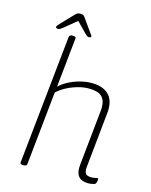

<svg xmlns="http://www.w3.org/2000/svg" viewBox="-129 -962 824 1050"><g transform="rotate(15 282.5 -436.5)"><path d="M471 6Q455 6 438 -0.5Q421 -7 411.5 -26.5Q402 -46 406 -84L438 -395Q439 -400 439 -405.5Q439 -411 439 -415Q439 -456 417 -476Q395 -496 344 -496Q315 -496 282.5 -487Q250 -478 220.5 -462.5Q191 -447 169 -426L126 -10Q125 2 107 2H103Q94 2 90.5 -1Q87 -4 88 -10L164 -740Q165 -746 169.5 -749Q174 -752 183 -752H187Q196 -752 199.5 -749Q203 -746 202 -740L173 -460Q193 -480 222.5 -495.5Q252 -511 286 -520Q320 -529 351 -529Q392 -529 420 -516Q448 -503 462.5 -478Q477 -453 477 -416Q477 -411 477 -405.5Q477 -400 476 -395L444 -80Q441 -54 449 -42Q457 -30 482 -30Q496 -30 503.5 -32.5Q511 -35 516 -35Q519 -35 520 -33Q521 -31 521 -28Q521 -24 520 -18.5Q519 -13 517.5 -9Q516 -5 514 -3Q511 0 503.5 2Q496 4 487 5Q478 6 471 6ZM97 -767Q93 -767 88 -769Q83 -771 83 -774Q83 -778 86.5 -782.5Q90 -787 97 -795L164 -865Q172 -873 177.5 -876Q183 -879 193 -879Q200 -879 204.5 -878Q209 -877 212.5 -874.5Q216 -872 219 -867L271 -794Q275 -788 279 -783Q283 -778 283 -774Q283 -770 279 -768.5Q275 -767 270 -767Q265 -767 260 -770.5Q255 -774 247 -782L192 -838L124 -782Q114 -774 108 -770.5Q102 -767 97 -767Z"/></g></svg>

Font: Asap Thin
Style: Italic
Weight: 250
Italic angle: -6°
Designer: Pablo Cosgaya
Foundry: Omnibus-Type
Version: Version 3.001